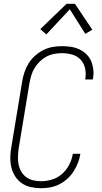

<svg xmlns="http://www.w3.org/2000/svg" viewBox="-20 -987 540 1015"><path d="M197 8Q169 8 142.5 2Q116 -4 95 -18.5Q74 -33 60 -55Q46 -77 40 -102.5Q34 -128 34.5 -155.5Q35 -183 40 -210L97 -555Q101 -580 109 -604.5Q117 -629 131 -651.5Q145 -674 165 -692Q185 -710 208.5 -722Q232 -734 257 -738.5Q282 -743 307 -743Q331 -743 354.5 -739.5Q378 -736 398.5 -726.5Q419 -717 435.5 -701.5Q452 -686 461 -665.5Q470 -645 473 -621.5Q476 -598 472 -574Q471 -572 471 -570.5Q471 -569 470 -567H431Q431 -568 431 -569.5Q431 -571 431 -572Q436 -600 429.5 -627Q423 -654 405.5 -672.5Q388 -691 361.5 -698.5Q335 -706 307 -706Q287 -706 266 -702Q245 -698 226 -688Q207 -678 191 -662.5Q175 -647 163.5 -628.5Q152 -610 146 -590Q140 -570 136 -549L79 -204Q76 -183 75 -161Q74 -139 78 -119Q82 -99 92 -81Q102 -63 118 -51Q134 -39 154.5 -34Q175 -29 197 -29Q226 -29 255.5 -38Q285 -47 308.5 -68Q332 -89 346 -116.5Q360 -144 365 -174H405Q401 -149 392 -126Q383 -103 369 -81Q355 -59 335.5 -41.5Q316 -24 293 -12.5Q270 -1 245.5 3.5Q221 8 197 8ZM225 -805 193 -833 332 -967H376L468 -830L431 -808L349 -938Z"/></svg>

Font: Iosevka Curly XLtObl
Style: Regular
Weight: 200
Italic angle: -9°
Monospace: yes
Designer: Belleve Invis
Foundry: Belleve Invis
Version: Version 11.1.0; ttfautohint (v1.8.3)